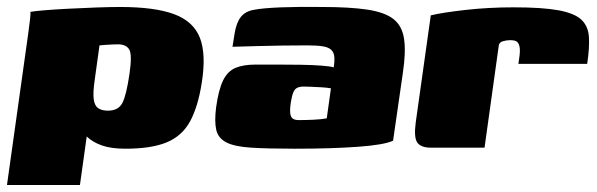

<svg xmlns="http://www.w3.org/2000/svg" viewBox="-26 -423 1710 550"><path d="M-6 107 55 -328Q58 -350 60 -367.5Q62 -385 61 -389Q71 -391 100.5 -393.5Q130 -396 169.5 -398Q209 -400 248.5 -401.5Q288 -403 318 -403Q417 -403 472.5 -382.5Q528 -362 546.5 -315Q565 -268 552 -186Q541 -116 518 -74.5Q495 -33 451 -15Q407 3 333 3Q292 3 265.5 -6.5Q239 -16 223 -31.5Q207 -47 199 -64L228 -72L203 107ZM283 -106Q313 -106 324.5 -128Q336 -150 345 -212Q353 -267 344 -281.5Q335 -296 312 -296Q303 -296 294.5 -295.5Q286 -295 277 -294.5Q268 -294 259 -293L245 -192Q240 -157 242.5 -138.5Q245 -120 255.5 -113Q266 -106 283 -106Z M819 3Q741 3 693.5 0Q646 -3 622.5 -15Q599 -27 593.5 -51Q588 -75 593 -115Q600 -166 613 -192.5Q626 -219 648.5 -228.5Q671 -238 706 -238Q732 -238 766.5 -238Q801 -238 835 -237.5Q869 -237 895 -235Q921 -233 930 -230Q933 -250 931.5 -262Q930 -274 922 -281Q914 -288 897.5 -290.5Q881 -293 854 -293Q819 -293 783 -292.5Q747 -292 711.5 -291Q676 -290 640 -289L646 -327Q651 -358 664 -374.5Q677 -391 702 -395Q728 -400 780.5 -402Q833 -404 896 -403Q976 -403 1026 -395.5Q1076 -388 1101 -368.5Q1126 -349 1131.5 -311.5Q1137 -274 1128 -214L1100 -20Q1075 -8 999 -2.5Q923 3 819 3ZM830 -79Q849 -79 871.5 -80Q894 -81 910 -84L922 -170Q911 -172 894.5 -173Q878 -174 863.5 -174.5Q849 -175 843 -175Q833 -175 825.5 -171.5Q818 -168 814 -158Q810 -148 807 -129Q804 -109 805.5 -98Q807 -87 813 -83Q819 -79 830 -79Z M1362 0H1208Q1180 0 1169.5 -14.5Q1159 -29 1165 -73L1208 -379Q1241 -387 1307 -394.5Q1373 -402 1446 -402Q1528 -402 1574 -393.5Q1620 -385 1639.5 -366.5Q1659 -348 1661 -317Q1663 -286 1656 -240H1459L1461 -254Q1465 -279 1462 -290.5Q1459 -302 1452.5 -305Q1446 -308 1437 -308Q1425 -308 1415 -305Q1405 -302 1403 -294Z"/></svg>

Font: Genos Thin Black
Style: Italic
Weight: 900
Italic angle: -8°
Version: Version 1.010